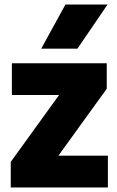

<svg xmlns="http://www.w3.org/2000/svg" viewBox="-20 -828 516 848"><path d="M27.5 0V-113L241 -408.5H32.5V-548.5H451.5V-436L238 -140.5H456.5V0ZM162 -613 269 -808H455L322 -613Z"/></svg>

Font: Encode Sans SmCnd XBd
Style: Regular
Weight: 800
Width: 4
Designer: Multiple Designers
Foundry: Impallari Type
Version: Version 3.002; ttfautohint (v1.8.3) -l 8 -r 50 -G 200 -x 14 